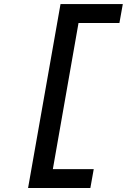

<svg xmlns="http://www.w3.org/2000/svg" viewBox="-20 -818 626 942"><path d="M117.7 104.5 276.9 -797.9H582.5L565.9 -705.1H365.2L239.3 11.7H439.9L423.3 104.5Z"/></svg>

Font: Cascadia Mono
Style: Italic
Weight: 400
Italic angle: -10°
Monospace: yes
Designer: Aaron Bell
Foundry: Saja Typeworks
Version: Version 2404.023; ttfautohint (v1.8.4)